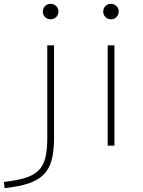

<svg xmlns="http://www.w3.org/2000/svg" viewBox="-110 -755 741 995"><path d="M-90 188Q-22 180 21.5 166.5Q65 153 90 128Q115 103 125 62.5Q135 22 135 -38V-520H170V-38Q170 29 157.5 75Q145 121 116 150Q87 179 38 195.5Q-11 212 -86 220ZM152 -655Q135 -655 123.5 -666.5Q112 -678 112 -695Q112 -712 123.5 -723.5Q135 -735 152 -735Q169 -735 181 -723.5Q193 -712 193 -695Q193 -678 181 -666.5Q169 -655 152 -655Z M448 0V-520H483V0ZM465 -655Q448 -655 436.5 -666.5Q425 -678 425 -695Q425 -712 436.5 -723.5Q448 -735 465 -735Q482 -735 493.5 -723.5Q505 -712 505 -695Q505 -678 493.5 -666.5Q482 -655 465 -655Z"/></svg>

Font: M PLUS 2 ExtraLight
Style: Regular
Weight: 250
Designer: Coji Morishita
Foundry: UNDERFOREST DESIGN
Version: Version 1.001